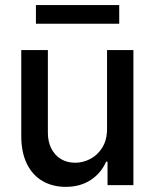

<svg xmlns="http://www.w3.org/2000/svg" viewBox="-20 -727 607 754"><path d="M400.4 -530.3H503.9V0H402.3V-91.8H396.5Q377.4 -47.4 336.4 -20.3Q295.4 6.8 238.3 6.8Q186.5 6.8 147 -16.1Q107.4 -39.1 85.4 -84Q63.5 -128.9 63.5 -193.4V-530.3H168V-206.1Q168 -170.4 181.6 -143.6Q195.3 -116.7 219.5 -102.3Q243.7 -87.9 275.4 -87.9Q305.7 -87.9 334.5 -102.8Q363.3 -117.7 381.8 -147.7Q400.4 -177.7 400.4 -220.7ZM448.2 -633.8H121.1V-707H448.2Z"/></svg>

Font: Pretendard JP Medium
Style: Regular
Weight: 500
Designer: Base glyphs from Inter by Rasmus Andersson; Hangeul glyphs from Noto Sans CJK(Source Han Sans) by Jang Soo-young and Kan
Foundry: Kil Hyung-jin
Version: Version 1.309